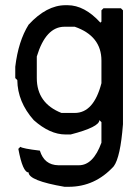

<svg xmlns="http://www.w3.org/2000/svg" viewBox="-20 -512 525 731"><path d="M229.5 -492.2H237.3Q301.8 -492.2 362.3 -425.8L366.2 -429.7V-472.7L374 -480.5H440.4L448.2 -472.7V-39.1Q438.5 86.9 413.1 121.1Q341.8 199.2 241.2 199.2H225.6Q88.9 175.8 88.9 144.5Q66.4 144.5 49.8 54.7L57.6 46.9Q65.4 53.7 131.8 61.5Q148.4 116.2 202.1 117.2H280.3Q335 117.2 366.2 31.2V-46.9L358.4 -54.7Q358.4 -28.3 249 0H229.5Q169.9 0 108.4 -54.7Q46.9 -124 45.9 -207L38.1 -214.8V-257.8Q49.8 -355.5 88.9 -418Q157.2 -492.2 229.5 -492.2ZM120.1 -214.8Q120.1 -119.1 213.9 -82H264.6Q336.9 -82 366.2 -195.3V-281.2Q366.2 -375 264.6 -410.2H225.6Q154.3 -410.2 120.1 -296.9Z"/></svg>

Font: Urdu Khush Khati
Style: Regular
Weight: 400
Version: Version 001.500